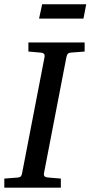

<svg xmlns="http://www.w3.org/2000/svg" viewBox="-35 -867 418 887"><path d="M292 -624Q282.2 -623 278.3 -618.4Q274.4 -613.8 272 -604L168 -65.9Q166.5 -58.6 170.4 -53.2Q174.3 -47.9 188 -46.9L246.1 -42V0H-15.1V-42L47.9 -46.9Q57.1 -47.9 61.3 -52.5Q65.4 -57.1 66.9 -65.9L170.9 -604Q172.4 -612.3 168.5 -617.7Q164.6 -623 151.9 -624L96.2 -628.9V-670.9H356V-628.9ZM350.6 -781.2H145.5L159.7 -847.2H363.3Z"/></svg>

Font: Charis SIL Eur
Style: Italic
Weight: 400
Italic angle: -11°
Foundry: SIL International
Version: Version 5.000